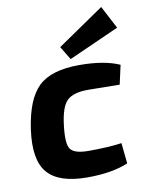

<svg xmlns="http://www.w3.org/2000/svg" viewBox="-86 -815 680 889"><g transform="rotate(-10 254.0 -371.0)"><path d="M508 -647 271 -541 233 -604 452 -754ZM435 -117 445 -20Q369 12 253 12Q119 12 66 -50Q13 -112 33 -253Q53 -392 113 -449.5Q173 -507 305 -507Q422 -507 494 -475L474 -385Q358 -387 325 -387Q256 -387 226.5 -358.5Q197 -330 187 -246Q176 -159 194.5 -133.5Q213 -108 279 -108Q372 -108 435 -117Z"/></g></svg>

Font: Exo 2.0
Style: Bold Italic
Weight: 700
Italic angle: -8°
Designer: Natanael Gama
Version: Version 1.001;PS 001.001;hotconv 1.0.70;makeotf.lib2.5.58329